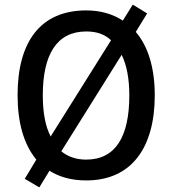

<svg xmlns="http://www.w3.org/2000/svg" viewBox="-20 -863 744 830"><path d="M649 -451C649 -568 621 -662 567 -725L616 -805L554 -843L511 -774C468 -802 415 -818 353 -818C153 -818 56 -680 56 -452C56 -334 82 -240 137 -173L87 -90L150 -53L194 -125C236 -98 289 -83 353 -83C548 -83 649 -224 649 -451ZM165 -451C165 -627 225 -727 353 -727C397 -727 433 -715 460 -689L199 -273C176 -317 165 -377 165 -451ZM539 -451C539 -274 481 -173 352 -173C309 -173 273 -186 245 -209L506 -626C528 -581 539 -522 539 -451Z"/></svg>

Font: Noto Sans Kannada UI SemiCondensed Medium
Style: Regular
Weight: 500
Width: 4
Designer: Jelle Bosma - Monotype Design Team
Foundry: Monotype Imaging Inc.
Version: Version 2.005